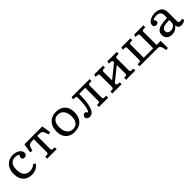

<svg xmlns="http://www.w3.org/2000/svg" viewBox="405 -2089 3792 3792"><g transform="rotate(-45 2301.5 -193.0)"><path d="M311 14Q195 14 128.5 -56Q62 -126 62 -253Q62 -339 93.5 -401.5Q125 -464 182.5 -498.5Q240 -533 316 -533Q372 -533 416.5 -515Q461 -497 486.5 -466.5Q512 -436 512 -396Q512 -366 493.5 -347.5Q475 -329 446 -329Q416 -329 400.5 -342.5Q385 -356 385 -378Q385 -390 391 -405Q397 -420 410 -445Q393 -457 369.5 -464Q346 -471 315 -471Q249 -471 204.5 -426.5Q160 -382 160 -278Q160 -163 208 -114Q256 -65 331 -65Q380 -65 416 -83Q452 -101 479 -124L516 -84Q482 -41 429 -13.5Q376 14 311 14Z M744 0V-53L801 -57Q818 -59 823.5 -69Q829 -79 829 -105V-458H774Q731 -458 708 -442.5Q685 -427 670 -385L646 -316L595 -328L625 -519H1126L1156 -328L1105 -316L1081 -385Q1066 -427 1043 -442.5Q1020 -458 977 -458H922V-102Q922 -78 927.5 -68Q933 -58 949 -57L1009 -53V0Z M1504 14Q1387 14 1320 -55.5Q1253 -125 1253 -246Q1253 -335 1285.5 -399Q1318 -463 1378 -498Q1438 -533 1519 -533Q1638 -533 1707 -463Q1776 -393 1776 -271Q1776 -138 1704.5 -62Q1633 14 1504 14ZM1520 -51Q1595 -51 1636 -100Q1677 -149 1677 -244Q1677 -353 1630 -410Q1583 -467 1503 -467Q1432 -467 1392 -416.5Q1352 -366 1352 -269Q1352 -165 1398 -108Q1444 -51 1520 -51Z M1927 13Q1893 13 1868.5 -4.5Q1844 -22 1844 -48Q1844 -75 1862 -96Q1880 -117 1908 -117Q1925 -117 1937 -105Q1949 -93 1962 -73Q1970 -80 1978 -95Q1986 -110 1996 -140Q2009 -181 2016 -253Q2023 -325 2023 -414Q2023 -440 2017.5 -450.5Q2012 -461 1995 -462L1933 -466L1946 -519H2448V-466L2392 -463Q2371 -462 2364.5 -453Q2358 -444 2358 -422V-97Q2358 -75 2364.5 -66.5Q2371 -58 2392 -56L2448 -53V0H2189V-53L2233 -56Q2251 -58 2258 -65.5Q2265 -73 2265 -98V-458H2096Q2096 -378 2090.5 -303Q2085 -228 2075 -181Q2055 -81 2018 -34Q1981 13 1927 13Z M2565 0V-53L2622 -57Q2639 -59 2644.5 -69Q2650 -79 2650 -105V-414Q2650 -440 2644.5 -450.5Q2639 -461 2622 -462L2562 -466L2575 -519H2823V-466L2770 -462Q2754 -461 2748.5 -451Q2743 -441 2743 -417V-186L3024 -412V-421Q3024 -446 3017 -454Q3010 -462 2992 -463L2932 -466L2945 -519H3207V-466L3151 -463Q3130 -462 3123.5 -453Q3117 -444 3117 -422V-97Q3117 -75 3123.5 -66.5Q3130 -58 3151 -56L3207 -53V0H2948V-53L2992 -56Q3010 -58 3017 -65.5Q3024 -73 3024 -98V-336L2743 -110V-102Q2743 -78 2748.5 -68.5Q2754 -59 2770 -57L2823 -53V0Z M3924 147 3912 87Q3902 36 3885.5 18Q3869 0 3836 0H3324V-53L3381 -57Q3398 -59 3403.5 -69Q3409 -79 3409 -105V-414Q3409 -440 3403.5 -450.5Q3398 -461 3381 -462L3321 -466L3334 -519H3586V-466L3529 -462Q3513 -461 3507.5 -451Q3502 -441 3502 -417V-61H3767V-421Q3767 -446 3760 -454Q3753 -462 3735 -463L3677 -466L3690 -519H3950V-466L3894 -463Q3873 -462 3866.5 -453Q3860 -444 3860 -422V-61H3975L3976 138Z M4221 14Q4154 14 4112.5 -24Q4071 -62 4071 -124Q4071 -181 4100 -216.5Q4129 -252 4197.5 -270Q4266 -288 4384 -293V-364Q4384 -416 4358 -445.5Q4332 -475 4261 -475Q4233 -475 4206.5 -467.5Q4180 -460 4168 -448Q4183 -426 4189.5 -411.5Q4196 -397 4196 -389Q4196 -367 4178 -353.5Q4160 -340 4136 -340Q4073 -340 4073 -401Q4073 -436 4101 -466Q4129 -496 4175.5 -514.5Q4222 -533 4276 -533Q4477 -533 4477 -353V-105Q4477 -61 4526 -61Q4554 -61 4581 -71L4593 -26Q4576 -10 4547 2Q4518 14 4489 14Q4444 14 4421 -7.5Q4398 -29 4391 -72Q4329 14 4221 14ZM4260 -60Q4294 -60 4322 -74Q4350 -88 4367 -112Q4384 -136 4384 -164V-232Q4272 -231 4221 -209Q4170 -187 4170 -137Q4170 -100 4194.5 -80Q4219 -60 4260 -60Z"/></g></svg>

Font: Literata 7pt
Style: Regular
Weight: 400
Designer: Latin by Veronika Burian and Jose Scaglione. Greek by Irene Vlachou. Cyrillic by Vera Evstafieva.
Foundry: TypeTogether
Version: Version 3.002